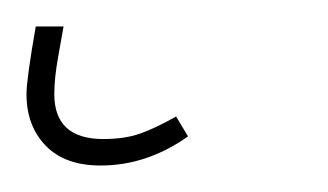

<svg xmlns="http://www.w3.org/2000/svg" viewBox="-39 29 248 145"><path d="M-19 100Q-19 89 -12 49H9Q8 55 5 71.5Q2 88 2 100Q2 134 39 134Q55 134 66.5 130Q78 126 94 117L103 132Q72 154 37 154Q10 154 -4.5 139Q-19 124 -19 100Z"/></svg>

Font: FiraGO Thin
Style: Italic
Weight: 100
Italic angle: -8°
Designer: bBox Type GmbH
Foundry: bBox Type GmbH
Version: Version 1.001